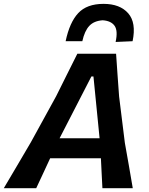

<svg xmlns="http://www.w3.org/2000/svg" viewBox="-59 -998 790 1018"><path d="M-39 0Q-4.5 -58 33 -121.8Q70.5 -185.5 104.5 -243.5L238.5 -487.5Q270 -550.5 296.5 -604Q323 -657.5 351 -713H556.5Q560 -659 564 -603.8Q568 -548.5 572.5 -486.5L603 -240.5Q613.5 -183 624.5 -119.2Q635.5 -55.5 645 0H484Q482 -38 480 -78.5Q478 -119 476 -159H207Q188.5 -119 169.8 -78.8Q151 -38.5 133 0ZM425.5 -592.5 257 -265H469L436.5 -592.5ZM554 -775.5Q567 -835 548.5 -861.2Q530 -887.5 485.5 -890.5Q439.5 -887.5 414.5 -860.8Q389.5 -834 377.5 -779.5H289Q310 -879.5 355.8 -928.5Q401.5 -977.5 490 -977.5Q577 -977.5 620.8 -927.5Q664.5 -877.5 644 -779.5Z"/></svg>

Font: Commissioner Loud SemiBold
Style: Italic
Weight: 600
Italic angle: -12°
Designer: Kostas Bartsokas
Foundry: Kostas Bartsokas
Version: Version 1.000; ttfautohint (v1.8.3)